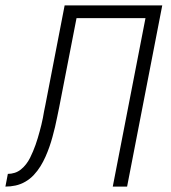

<svg xmlns="http://www.w3.org/2000/svg" viewBox="-63 -690 633 710"><path d="M-43 0 -34 -47Q-21 -47 -8.5 -51Q4 -55 14.5 -63.5Q25 -72 33.5 -83Q42 -94 48 -106Q54 -118 59 -130Q64 -142 68.5 -154.5Q73 -167 76.5 -179Q80 -191 83.5 -203.5Q87 -216 90 -228.5Q93 -241 95.5 -253.5Q98 -266 100 -278.5Q102 -291 105 -303L176 -670H537L407 0H354L475 -623H220L156 -294Q152 -276 148.5 -257.5Q145 -239 140.5 -220.5Q136 -202 131 -183.5Q126 -165 119.5 -146.5Q113 -128 105 -110Q97 -92 86.5 -75Q76 -58 62 -43Q48 -28 30.5 -18Q13 -8 -5.5 -4Q-24 0 -43 0Z"/></svg>

Font: Lode Dark
Style: Italic
Weight: 400
Italic angle: -11°
Monospace: yes
Designer: Belleve Invis
Foundry: Belleve Invis
Version: Version 29.2.0; ttfautohint (v1.8.3)